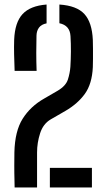

<svg xmlns="http://www.w3.org/2000/svg" viewBox="-20 -827 466 847"><path d="M44.5 0Q44 -23.5 43.8 -36.8Q43.5 -50 43.2 -62.8Q43 -75.5 43 -96Q43 -116.5 43.5 -154.5Q45.5 -248.5 80 -303.2Q114.5 -358 174.5 -392L234 -426.5Q270.5 -448 279.5 -476.2Q288.5 -504.5 290.5 -532.5Q292.5 -564 292.8 -599.5Q293 -635 291 -667.5Q288.5 -715 242 -724.5V-807Q318.5 -802 352.2 -765.2Q386 -728.5 389.5 -651Q390 -635.5 390.2 -612.2Q390.5 -589 390.2 -566.8Q390 -544.5 389.5 -530.5Q386 -457 354.5 -413.2Q323 -369.5 269 -338L204 -300.5Q170.5 -281 157 -239.2Q143.5 -197.5 143.5 -154.5V0ZM44.5 -514.5Q43 -557 42.2 -588Q41.5 -619 42.5 -651.5Q45.5 -728 79.5 -764.8Q113.5 -801.5 185.5 -807V-724Q162.5 -719.5 152 -705.2Q141.5 -691 141 -670Q140 -633.5 140 -594.5Q140 -555.5 141.5 -514.5ZM200 0V-86.5H385.5V0Z"/></svg>

Font: Big Shoulders Stencil Text SemiBold
Style: Regular
Weight: 600
Designer: Patric King
Foundry: XO Type Co
Version: Version 1.000